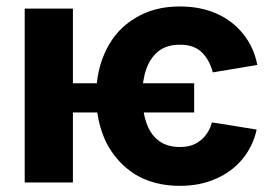

<svg xmlns="http://www.w3.org/2000/svg" viewBox="-20 -573 876 603"><path d="M589.8 -311.5Q589.8 -288.1 589.8 -219.7Q480.5 -219.7 154.3 -219.7Q154.3 -242.2 154.3 -311.5Q262.7 -311.5 589.8 -311.5ZM788.1 -369.1Q752.9 -363.3 648.4 -345.7Q637.7 -385.7 613.3 -409.2Q588.9 -432.6 544.9 -432.6Q503.9 -432.6 477.5 -412.1Q452.1 -391.6 439.5 -356.4Q426.8 -320.3 426.8 -272.5Q426.8 -224.6 439.5 -188.5Q451.2 -152.3 477.5 -131.8Q503.9 -111.3 544.9 -111.3Q573.2 -111.3 592.8 -121.1Q613.3 -131.8 626 -148.4Q639.6 -166 645.5 -188.5Q692.4 -181.6 786.1 -166Q774.4 -113.3 741.2 -73.2Q708 -33.2 658.2 -11.7Q608.4 10.7 544.9 10.7Q463.9 10.7 404.3 -25.4Q345.7 -62.5 313.5 -126Q282.2 -190.4 282.2 -272.5Q282.2 -354.5 314.5 -418Q345.7 -481.4 405.3 -516.6Q463.9 -552.7 544.9 -552.7Q609.4 -552.7 660.2 -530.3Q710.9 -507.8 744.1 -465.8Q777.3 -424.8 788.1 -369.1ZM209 -545.9Q209 -409.2 209 0Q170.9 0 57.6 0Q57.6 -136.7 57.6 -545.9Q95.7 -545.9 209 -545.9Z"/></svg>

Font: DeepSea
Style: Bold
Weight: 700
Designer: Stem
Version: Version 3.019;git-0a5106e0b